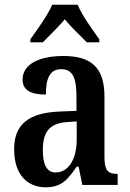

<svg xmlns="http://www.w3.org/2000/svg" viewBox="-20 -786 551 816"><path d="M109 -619V-606H162C188 -634 229 -671 255 -704C281 -672 324 -632 349 -606H402V-619C375 -657 328 -721 310 -766H202C183 -721 136 -657 109 -619ZM174 10C242 10 268 -23 306 -78H314L330 0H480V-47H477C438 -47 424 -63 424 -118V-375C424 -502 365 -548 249 -548C150 -548 76 -515 76 -448C76 -404 109 -384 175 -384C175 -450 190 -492 240 -492C293 -492 305 -448 305 -373V-315L234 -312C104 -307 40 -259 40 -152C40 -41 99 10 174 10ZM216 -53C179 -53 162 -87 162 -147C162 -222 187 -261 263 -267L306 -270V-191C306 -110 271 -53 216 -53Z"/></svg>

Font: Noto Serif Devanagari Condensed SemiBold
Style: Regular
Weight: 600
Width: 3
Designer: Universal Thirst, Indian Type Foundry and the Monotype Design Team
Foundry: Monotype Imaging Inc.
Version: Version 2.004